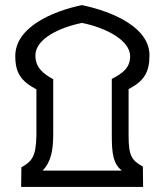

<svg xmlns="http://www.w3.org/2000/svg" viewBox="-20 -734 647 754"><path d="M63 0H542L541 -80C497 -104 485 -123 485 -201V-384C546 -416 567 -450 567 -517C567 -624 429 -687 302 -714C186 -690 40 -627 40 -514C40 -447 63 -415 123 -383V-201C121 -123 108 -101 64 -77ZM147 -64C181 -98 189 -146 189 -207V-423C148 -445 119 -470 119 -516C119 -583 217 -627 302 -644C388 -627 491 -579 491 -513C491 -467 461 -446 419 -424V-206C419 -127 425 -92 458 -64Z"/></svg>

Font: Noto Sans Arabic UI SmCn XBd
Style: Regular
Weight: 800
Width: 4
Designer: Monotype Design Team, Nadine Chahine and Nizar Qandah
Foundry: Monotype Imaging Inc.
Version: Version 2.010